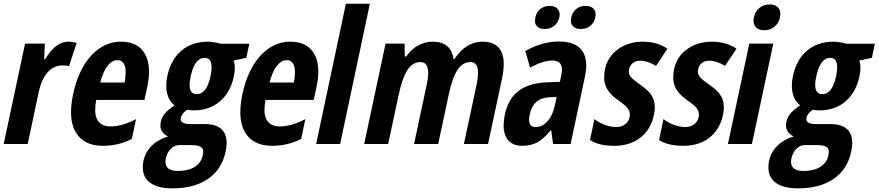

<svg xmlns="http://www.w3.org/2000/svg" viewBox="-24 -780 4759 1040"><path d="M346.2 -554.2Q370.6 -554.2 391.1 -546.9L349.6 -420.9Q336.9 -425.8 314.9 -425.8Q267.6 -425.8 234.1 -388.4Q200.7 -351.1 185.5 -279.8L126 0H-3.9L111.8 -543.9H218.8L215.3 -459H219.7Q252 -509.8 282 -532Q312 -554.2 346.2 -554.2Z M532.2 9.8Q430.7 9.8 386.7 -62.5Q360.8 -106.4 360.8 -172.9Q360.8 -215.8 371.6 -268.1Q400.4 -403.3 470 -478.8Q539.6 -554.2 631.3 -554.2Q723.1 -554.2 760.3 -489.3Q783.2 -450.7 783.2 -392.6Q783.2 -354.5 773.4 -308.1L758.3 -238.8H497.1Q491.7 -210 491.7 -181.2Q491.7 -152.3 503.4 -130.9Q523.9 -95.2 574.7 -95.2Q638.2 -95.2 712.9 -134.8L690.4 -27.8Q619.6 9.8 532.2 9.8ZM656.7 -387.2Q656.7 -454.1 611.8 -454.1Q583 -454.1 558.8 -423.6Q534.7 -393.1 519 -333H650.9Q656.7 -364.3 656.7 -387.2Z M1007.3 -107.9H1085.9Q1155.8 -107.9 1185.1 -70.3Q1203.6 -45.9 1203.6 -6.3Q1203.6 15.6 1197.8 42Q1177.7 137.2 1103 188.7Q1028.3 240.2 909.7 240.2Q819.3 240.2 778.8 201.2Q749.5 172.4 749.5 127Q749.5 57.6 798.3 8.8Q833.5 -25.4 886.7 -41Q862.8 -51.3 852.1 -71.8Q844.7 -85 844.7 -97.4Q844.7 -109.9 846.7 -119.1Q852.5 -149.4 877 -174.3Q888.7 -186.5 921.4 -210Q892.6 -230.5 881.3 -272.9Q876.5 -293.5 876.5 -317.1Q876.5 -340.8 882.3 -367.2Q900.9 -456.5 958.3 -505.4Q1015.6 -554.2 1103 -554.2Q1118.2 -554.2 1139.9 -550.3Q1161.6 -546.4 1171.4 -543H1326.2L1310.1 -466.8L1241.7 -452.1Q1248 -435.1 1248 -413.3Q1248 -391.6 1242.7 -366.2Q1224.6 -280.3 1167.5 -231.2Q1110.4 -182.1 1025.9 -182.1Q1002.4 -182.1 990.7 -186Q980.5 -178.2 975.1 -173.8Q959 -158.7 955.6 -141.8Q952.1 -125 964.8 -116.5Q977.5 -107.9 1007.3 -107.9ZM1084.5 -466.8Q1030.3 -466.8 1008.8 -366.2Q1002.9 -339.8 1002.9 -320.8Q1002.9 -270 1042.5 -270Q1095.2 -270 1116.2 -367.2Q1122.1 -395.5 1122.1 -415.5Q1122.1 -466.8 1084.5 -466.8ZM1010.7 5.9H947.8Q921.4 5.9 901.4 25.6Q881.3 45.4 874 79.1Q872.1 88.4 872.1 96.7Q872.1 116.2 883.8 128.9Q900.4 146 938 146Q996.1 146 1030.8 124Q1065.4 102.1 1074.2 62Q1076.7 51.8 1076.7 39.3Q1076.7 26.9 1067.4 18.6Q1053.7 5.9 1010.7 5.9Z M1449.2 9.8Q1347.7 9.8 1303.7 -62.5Q1277.8 -106.4 1277.8 -172.9Q1277.8 -215.8 1288.6 -268.1Q1317.4 -403.3 1387 -478.8Q1456.5 -554.2 1548.3 -554.2Q1640.1 -554.2 1677.2 -489.3Q1700.2 -450.7 1700.2 -392.6Q1700.2 -354.5 1690.4 -308.1L1675.3 -238.8H1414.1Q1408.7 -210 1408.7 -181.2Q1408.7 -152.3 1420.4 -130.9Q1440.9 -95.2 1491.7 -95.2Q1555.2 -95.2 1629.9 -134.8L1607.4 -27.8Q1536.6 9.8 1449.2 9.8ZM1573.7 -387.2Q1573.7 -454.1 1528.8 -454.1Q1500 -454.1 1475.8 -423.6Q1451.7 -393.1 1436 -333H1567.9Q1573.7 -364.3 1573.7 -387.2Z M1818.4 0H1688.5L1849.6 -759.8H1979.5Z M2590.8 -554.2Q2663.1 -554.2 2689.9 -503.4Q2704.6 -475.1 2704.6 -436.5Q2704.6 -397.9 2695.3 -355L2619.6 0H2488.8L2558.1 -324.2Q2565.4 -359.9 2565.4 -384.8Q2565.4 -443.8 2524.4 -443.8Q2481.9 -443.8 2453.9 -401.4Q2425.8 -358.9 2405.8 -264.2L2349.6 0H2218.8L2288.1 -324.2Q2295.4 -359.4 2295.4 -384.3Q2295.4 -443.8 2253.2 -443.8Q2210.9 -443.8 2182.9 -400.9Q2154.8 -357.9 2134.3 -261.2L2078.6 0H1948.7L2064.5 -543.9H2167.5L2168.5 -474.1H2176.8Q2204.1 -514.2 2241.7 -534.2Q2279.3 -554.2 2319.8 -554.2Q2419.4 -554.2 2432.6 -460H2437.5Q2499 -554.2 2590.8 -554.2Z M2997.6 -730.5Q3007.3 -718.8 3007.3 -701.2Q3007.3 -693.4 3005.4 -685.1Q2999 -656.7 2978 -639.9Q2957 -623 2927 -623Q2897 -623 2883.3 -639.6Q2874 -650.4 2874 -663.1Q2874 -708 2902.8 -731.4Q2923.3 -748 2953.6 -748Q2983.9 -748 2997.6 -730.5ZM3097.2 -731.4Q3117.7 -748 3147.9 -748Q3178.2 -748 3192.4 -731.4Q3202.1 -719.7 3202.1 -702.1Q3202.1 -694.3 3200.2 -685.1Q3193.8 -656.2 3173.1 -639.6Q3152.3 -623 3122.1 -623Q3091.8 -623 3078.1 -639.6Q3068.4 -651.4 3068.4 -664.1Q3068.4 -707.5 3097.2 -731.4ZM2821.3 -503.9Q2913.6 -555.2 3003.9 -555.2Q3094.2 -555.2 3128.9 -505.9Q3151.4 -474.1 3151.4 -425.3Q3151.4 -397.9 3144.5 -365.2L3066.9 0H2971.7L2961.9 -74.2H2959Q2920.4 -26.9 2885.7 -8.5Q2851.1 9.8 2803.7 9.8Q2743.7 9.8 2718.8 -35.2Q2704.1 -61.5 2704.1 -94.5Q2704.1 -127.4 2710.9 -160.2Q2729 -245.1 2784.7 -287.4Q2840.3 -329.6 2936 -334L3008.8 -336.9L3017.1 -376Q3020 -391.1 3020 -402.8Q3020 -452.1 2967.3 -452.1Q2918.9 -452.1 2847.2 -414.1ZM2841.8 -131.3Q2841.8 -91.8 2877.9 -91.8Q2914.1 -91.8 2942.1 -123.8Q2970.2 -155.8 2981.4 -209L2991.2 -254.9L2950.7 -252.9Q2906.2 -250.5 2880.6 -227.5Q2855 -204.6 2845.2 -159.2Q2841.8 -143.6 2841.8 -131.3Z M3195.8 -134.8Q3220.2 -115.7 3252.2 -103.8Q3284.2 -91.8 3313.2 -91.8Q3342.3 -91.8 3361.3 -106.4Q3387.7 -126.5 3387.7 -160.6Q3387.7 -177.2 3376.2 -193.1Q3364.7 -209 3327.6 -234.9Q3276.4 -270 3258.8 -309.6Q3248.5 -333.5 3248.5 -357.9Q3248.5 -460 3323.7 -513.7Q3380.4 -554.2 3458 -554.2Q3535.6 -554.2 3591.3 -516.1L3529.3 -422.9Q3483.4 -451.2 3443.4 -451.2Q3419.4 -451.2 3403.8 -438.5Q3388.2 -425.8 3383.8 -405.8Q3382.3 -399.4 3382.3 -388.9Q3382.3 -378.4 3392.1 -364.5Q3401.9 -350.6 3442.4 -322.3Q3482.9 -293.9 3499 -272.5Q3522.9 -240.7 3522.9 -200.2Q3522.9 -181.6 3518.6 -159.2Q3501.5 -78.6 3444.8 -34.4Q3388.2 9.8 3303.2 9.8Q3218.3 9.8 3171.9 -22Z M3569.8 -134.8Q3594.2 -115.7 3626.2 -103.8Q3658.2 -91.8 3687.3 -91.8Q3716.3 -91.8 3735.4 -106.4Q3761.7 -126.5 3761.7 -160.6Q3761.7 -177.2 3750.2 -193.1Q3738.8 -209 3701.7 -234.9Q3650.4 -270 3632.8 -309.6Q3622.6 -333.5 3622.6 -357.9Q3622.6 -460 3697.8 -513.7Q3754.4 -554.2 3832 -554.2Q3909.7 -554.2 3965.3 -516.1L3903.3 -422.9Q3857.4 -451.2 3817.4 -451.2Q3793.5 -451.2 3777.8 -438.5Q3762.2 -425.8 3757.8 -405.8Q3756.3 -399.4 3756.3 -388.9Q3756.3 -378.4 3766.1 -364.5Q3775.9 -350.6 3816.4 -322.3Q3856.9 -293.9 3873 -272.5Q3897 -240.7 3897 -200.2Q3897 -181.6 3892.6 -159.2Q3875.5 -78.6 3818.8 -34.4Q3762.2 9.8 3677.2 9.8Q3592.3 9.8 3545.9 -22Z M4192.4 -737.3Q4202.6 -724.1 4202.6 -705.1Q4202.6 -696.3 4200.7 -686Q4193.8 -653.3 4170.7 -634.8Q4147.5 -616.2 4115.5 -616.2Q4083.5 -616.2 4068.4 -634.8Q4057.6 -647.5 4057.6 -667.5Q4057.6 -675.8 4059.6 -686Q4066.4 -718.3 4089.4 -737.1Q4112.3 -755.9 4145 -755.9Q4177.7 -755.9 4192.4 -737.3ZM4048.8 0H3918.9L4034.7 -543.9H4164.6Z M4396 -107.9H4474.6Q4544.4 -107.9 4573.7 -70.3Q4592.3 -45.9 4592.3 -6.3Q4592.3 15.6 4586.4 42Q4566.4 137.2 4491.7 188.7Q4417 240.2 4298.3 240.2Q4208 240.2 4167.5 201.2Q4138.2 172.4 4138.2 127Q4138.2 57.6 4187 8.8Q4222.2 -25.4 4275.4 -41Q4251.5 -51.3 4240.7 -71.8Q4233.4 -85 4233.4 -97.4Q4233.4 -109.9 4235.4 -119.1Q4241.2 -149.4 4265.6 -174.3Q4277.3 -186.5 4310.1 -210Q4281.2 -230.5 4270 -272.9Q4265.1 -293.5 4265.1 -317.1Q4265.1 -340.8 4271 -367.2Q4289.6 -456.5 4346.9 -505.4Q4404.3 -554.2 4491.7 -554.2Q4506.8 -554.2 4528.6 -550.3Q4550.3 -546.4 4560.1 -543H4714.8L4698.7 -466.8L4630.4 -452.1Q4636.7 -435.1 4636.7 -413.3Q4636.7 -391.6 4631.3 -366.2Q4613.3 -280.3 4556.2 -231.2Q4499 -182.1 4414.6 -182.1Q4391.1 -182.1 4379.4 -186Q4369.1 -178.2 4363.8 -173.8Q4347.7 -158.7 4344.2 -141.8Q4340.8 -125 4353.5 -116.5Q4366.2 -107.9 4396 -107.9ZM4473.1 -466.8Q4418.9 -466.8 4397.5 -366.2Q4391.6 -339.8 4391.6 -320.8Q4391.6 -270 4431.2 -270Q4483.9 -270 4504.9 -367.2Q4510.7 -395.5 4510.7 -415.5Q4510.7 -466.8 4473.1 -466.8ZM4399.4 5.9H4336.4Q4310.1 5.9 4290 25.6Q4270 45.4 4262.7 79.1Q4260.7 88.4 4260.7 96.7Q4260.7 116.2 4272.5 128.9Q4289.1 146 4326.7 146Q4384.8 146 4419.4 124Q4454.1 102.1 4462.9 62Q4465.3 51.8 4465.3 39.3Q4465.3 26.9 4456.1 18.6Q4442.4 5.9 4399.4 5.9Z"/></svg>

Font: Open Sans Hebrew Condensed
Style: Bold Italic
Weight: 700
Width: 3
Italic angle: -12°
Foundry: Ascender Corporation, Yanek Iontef
Version: Version 2.001;PS 002.001;hotconv 1.0.70;makeotf.lib2.5.58329